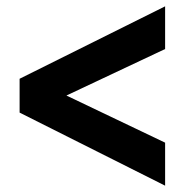

<svg xmlns="http://www.w3.org/2000/svg" viewBox="-20 -627 602 607"><path d="M502 -40V-176L190 -325L502 -472V-607L42 -378V-271Z"/></svg>

Font: Fixel Display 20240404
Style: Bold Italic
Weight: 700
Italic angle: -10°
Designer: AlfaBravo + MacPaw
Foundry: Kyrylo Tkachov, Marchela Mozhyna, Serhii Makarenko, Maria Weinstein, Zakhar Kryvoshyya
Version: Version 1.211;Glyphs 3.2 (3225)